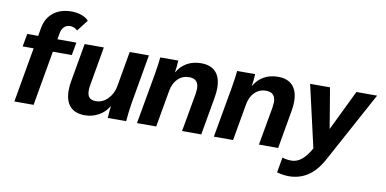

<svg xmlns="http://www.w3.org/2000/svg" viewBox="-82 -963 2805 1397"><g transform="rotate(10 1320.5 -264.0)"><path d="M120 -405H39L56 -500H137L147 -559Q160 -634 212.5 -675.5Q265 -717 346 -717Q387 -717 421.5 -704.5Q456 -692 473 -671L409 -588Q399 -598 384 -604.5Q369 -611 354 -611Q328 -611 310 -593.5Q292 -576 287 -546L279 -500H419L402 -405H262L191 0H49Z M424 -148Q424 -184 431 -220L480 -500H622L573 -219Q568 -191 568 -174Q568 -138 583.5 -121.5Q599 -105 632 -105Q680 -105 718 -142.5Q756 -180 767 -237L813 -500H955L891 -134Q881 -70 875 0H739Q742 -56 747 -87H745Q719 -42 672 -16Q625 10 570 10Q498 10 461 -30.5Q424 -71 424 -148Z M1020 -366Q1036 -462 1039 -500H1172Q1169 -447 1163 -413H1165Q1192 -460 1237 -485Q1282 -510 1340 -510Q1412 -510 1449 -469.5Q1486 -429 1486 -352Q1486 -316 1479 -280L1430 0H1288L1338 -281Q1342 -311 1342 -321Q1342 -395 1272 -395Q1223 -395 1189 -362Q1155 -329 1145 -273L1097 0H955Z M1588 -366Q1604 -462 1607 -500H1740Q1737 -447 1731 -413H1733Q1760 -460 1805 -485Q1850 -510 1908 -510Q1980 -510 2017 -469.5Q2054 -429 2054 -352Q2054 -316 2047 -280L1998 0H1856L1906 -281Q1910 -311 1910 -321Q1910 -395 1840 -395Q1791 -395 1757 -362Q1723 -329 1713 -273L1665 0H1523Z M2641 -500 2354 28Q2310 108 2248.5 148.5Q2187 189 2109 189Q2068 189 2021 176L2041 63Q2052 68 2071.5 71Q2091 74 2107 74Q2148 74 2183 46Q2218 18 2251 -41L2146 -500H2293L2343 -201L2488 -500Z"/></g></svg>

Font: Sarabun ExtraBold
Style: Italic
Weight: 800
Italic angle: -10°
Designer: Suppakit Chalermlarp | Katatrad Co.,Ltd.
Foundry: Cadson Demak Co.,Ltd.
Version: Version 1.000; ttfautohint (v1.6)